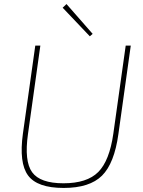

<svg xmlns="http://www.w3.org/2000/svg" viewBox="-20 -915 707 947"><path d="M437 -748 423 -736 289 -877 308 -895ZM625 -690 564 -254Q544 -109 483 -48.5Q422 12 294 12Q164 12 118.5 -49.5Q73 -111 93 -256L154 -690H179L118 -254Q99 -120 138.5 -65.5Q178 -11 293 -11Q409 -11 464.5 -66.5Q520 -122 539 -256L600 -690Z"/></svg>

Font: Ezarion Thin
Style: Italic
Weight: 250
Italic angle: -8°
Designer: Natanael Gama
Version: Version 1.001;PS 001.001;hotconv 1.0.70;makeotf.lib2.5.58329